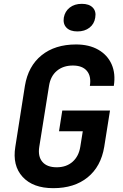

<svg xmlns="http://www.w3.org/2000/svg" viewBox="-20 -972 640 1002"><path d="M258 10Q152 10 98 -49Q44 -108 60 -206L110 -524Q127 -627 197 -683.5Q267 -740 377 -740Q445 -740 493 -712.5Q541 -685 562.5 -636.5Q584 -588 574 -524H449Q457 -574 433.5 -602Q410 -630 360 -630Q310 -630 277 -602.5Q244 -575 236 -525L185 -206Q177 -156 201 -127.5Q225 -99 276 -99Q326 -99 358.5 -127.5Q391 -156 399 -206L412 -287H288L305 -395H554L524 -206Q507 -103 437.5 -46.5Q368 10 258 10ZM384 -808Q346 -808 327 -827.5Q308 -847 313 -880Q319 -913 344 -932.5Q369 -952 407 -952Q445 -952 464 -932.5Q483 -913 477 -880Q472 -847 447 -827.5Q422 -808 384 -808Z"/></svg>

Font: JetBrains Mono NL
Style: Bold Italic
Weight: 700
Italic angle: -9°
Designer: Philipp Nurullin, Konstantin Bulenkov
Foundry: JetBrains
Version: Version 2.304; ttfautohint (v1.8.4.7-5d5b)